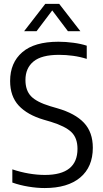

<svg xmlns="http://www.w3.org/2000/svg" viewBox="-20 -966 534 996"><path d="M212 9.5Q172 9.5 127.8 2.2Q83.5 -5 44 -19V-87.5Q87 -73 130 -65.8Q173 -58.5 213 -58.5Q382 -58.5 382 -194Q382 -250 350.5 -280.5Q319 -311 244.5 -334L207 -345Q122 -370 77.2 -418.2Q32.5 -466.5 32.5 -546Q32.5 -640.5 95.5 -695Q158.5 -749.5 283 -749.5Q321 -749.5 360.2 -744.2Q399.5 -739 430 -729V-660.5Q395.5 -671.5 359 -676.5Q322.5 -681.5 286 -681.5Q195.5 -681.5 153.8 -647Q112 -612.5 112 -551Q112 -497 141 -466.8Q170 -436.5 241 -415L278.5 -404Q370 -377.5 415.8 -328.8Q461.5 -280 461.5 -199.5Q461.5 -100 396.2 -45.2Q331 9.5 212 9.5ZM105 -804 215 -946H287L397 -804H332.5L251 -912L169.5 -804Z"/></svg>

Font: Encode Sans SemiCondensed SemiCondensed
Style: Regular
Weight: 400
Width: 4
Designer: Multiple Designers
Foundry: Impallari Type
Version: Version 3.000; ttfautohint (v1.8.3) -l 8 -r 50 -G 200 -x 14 